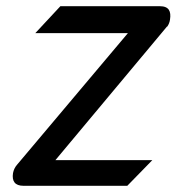

<svg xmlns="http://www.w3.org/2000/svg" viewBox="-20 -600 570 620"><path d="M22 -41C18 -15 28 0 56 0H391L472 -83H159L519 -514H520C525 -521 528 -529 529 -537C533 -563 526 -580 496 -580H175L94 -493H393L35 -68C28 -60 24 -51 22 -41Z"/></svg>

Font: Charger Pro
Style: ExBdNarObl
Weight: 400
Designer: Jasper
Foundry: Cannot Into Space Fonts
Version: Version 1.09